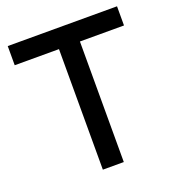

<svg xmlns="http://www.w3.org/2000/svg" viewBox="-129 -810 836 913"><g transform="rotate(-20 289.0 -353.5)"><path d="M236 0V-610H12V-707H565V-610H342V0Z"/></g></svg>

Font: Onest Medium
Style: Regular
Weight: 500
Designer: Dmitri Voloshin, Andrey Kudryavtsev
Foundry: Dmitri Voloshin, Andrey Kudryavtsev
Version: Version 1.000;gftools[0.9.33]